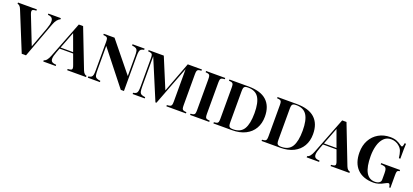

<svg xmlns="http://www.w3.org/2000/svg" viewBox="27 -1807 6247 2907"><g transform="rotate(20 3151.0 -354.0)"><path d="M678.2 -708V-688Q652.8 -679.2 628.9 -650.1Q605 -621.1 585.9 -568.8L375 2Q363.8 1 339.8 1Q316.9 1 306.2 2L50.8 -624Q38.1 -657.2 21 -672.1Q3.9 -687 -12.2 -688V-708H292V-688Q253.9 -686 238 -679Q222.2 -671.9 222.2 -650.9Q222.2 -633.8 233.9 -604L410.2 -155.8L533.2 -487.8Q561 -564.9 561 -609.9Q561 -649.9 539.6 -668Q518.1 -686 477.1 -688V-708Z M1341.8 -20V0H1038.1V-20Q1076.2 -22 1092 -29.5Q1107.9 -37.1 1107.9 -56.2Q1107.9 -74.2 1096.2 -104L1036.1 -268.1H817.9L792 -199.2Q764.2 -127 764.2 -87.9Q764.2 -50.8 786.6 -36.4Q809.1 -22 853 -20V0H652.8V-20Q702.1 -28.8 738.8 -125L966.8 -710H1036.1L1278.8 -84Q1292 -50.8 1309.1 -35.9Q1326.2 -21 1341.8 -20ZM1028.8 -288.1 930.2 -558.1 826.2 -288.1Z M2027.8 -688Q1995.1 -683.1 1979.5 -671.1Q1963.9 -659.2 1958.5 -633.1Q1953.1 -606.9 1953.1 -556.2V2H1901.9L1467.8 -547.9V-164.1Q1467.8 -105 1473.9 -77.4Q1480 -49.8 1500 -37.4Q1520 -24.9 1564.9 -20V0H1370.1V-20Q1402.8 -24.9 1418.5 -36.9Q1434.1 -48.8 1439.5 -75Q1444.8 -101.1 1444.8 -151.9V-602.1Q1444.8 -640.1 1439.5 -657Q1434.1 -673.8 1418.5 -679.9Q1402.8 -686 1370.1 -688V-708H1543L1930.2 -231V-543.9Q1930.2 -603 1924.1 -630.6Q1918 -658.2 1897.9 -670.7Q1877.9 -683.1 1833 -688V-708H2027.8Z M2876 -602.1V-106Q2876 -67.9 2881.6 -51Q2887.2 -34.2 2902.6 -28.1Q2918 -22 2951.2 -20V0H2636.2V-20Q2672.4 -22 2688.7 -28.1Q2705.1 -34.2 2711.2 -51Q2717.3 -67.9 2717.3 -106V-628.9L2476.1 1H2460L2189.9 -643.1V-164.1Q2189.9 -105 2196 -77.4Q2202.1 -49.8 2222.2 -37.4Q2242.2 -24.9 2287.1 -20V0H2092.3V-20Q2125 -24.9 2140.6 -36.9Q2156.2 -48.8 2161.6 -75Q2167 -101.1 2167 -151.9V-602.1Q2167 -640.1 2161.6 -657Q2156.2 -673.8 2140.6 -679.9Q2125 -686 2092.3 -688V-708H2336.9L2539.1 -221.2L2723.1 -708H2951.2V-688Q2917 -686 2902.1 -679.9Q2887.2 -673.8 2881.6 -657Q2876 -640.1 2876 -602.1Z M3326.7 -688Q3293 -686 3277.8 -679.9Q3262.7 -673.8 3257.3 -657Q3252 -640.1 3252 -602.1V-106Q3252 -67.9 3257.3 -51Q3262.7 -34.2 3277.8 -28.1Q3293 -22 3326.7 -20V0H3018.1V-20Q3050.8 -22 3066.4 -28.1Q3082 -34.2 3087.4 -51Q3092.8 -67.9 3092.8 -106V-602.1Q3092.8 -640.1 3087.4 -657Q3082 -673.8 3066.4 -679.9Q3050.8 -686 3018.1 -688V-708H3326.7Z M4091.8 -361.8Q4091.8 -252.9 4044.4 -171.4Q3997.1 -89.8 3907.5 -44.9Q3817.9 0 3693.8 0H3394V-20Q3426.8 -22 3442.4 -28.1Q3458 -34.2 3463.4 -51Q3468.8 -67.9 3468.8 -106V-602.1Q3468.8 -640.1 3463.4 -657Q3458 -673.8 3442.4 -679.9Q3426.8 -686 3394 -688V-708H3702.6Q3897.9 -708 3994.9 -619.4Q4091.8 -530.8 4091.8 -361.8ZM3627.9 -604V-104Q3627.9 -67.9 3633.8 -50Q3639.6 -32.2 3655.3 -25.1Q3670.9 -18.1 3702.6 -18.1Q3823.7 -18.1 3874.8 -102.5Q3925.8 -187 3925.8 -357.9Q3925.8 -528.8 3873.3 -609.4Q3820.8 -689.9 3701.7 -689.9Q3670.9 -689.9 3655.3 -682.9Q3639.6 -675.8 3633.8 -658Q3627.9 -640.1 3627.9 -604Z M4867.7 -361.8Q4867.7 -252.9 4820.3 -171.4Q4772.9 -89.8 4683.3 -44.9Q4593.8 0 4469.7 0H4169.9V-20Q4202.6 -22 4218.3 -28.1Q4233.9 -34.2 4239.3 -51Q4244.6 -67.9 4244.6 -106V-602.1Q4244.6 -640.1 4239.3 -657Q4233.9 -673.8 4218.3 -679.9Q4202.6 -686 4169.9 -688V-708H4478.5Q4673.8 -708 4770.8 -619.4Q4867.7 -530.8 4867.7 -361.8ZM4403.8 -604V-104Q4403.8 -67.9 4409.7 -50Q4415.5 -32.2 4431.2 -25.1Q4446.8 -18.1 4478.5 -18.1Q4599.6 -18.1 4650.6 -102.5Q4701.7 -187 4701.7 -357.9Q4701.7 -528.8 4649.2 -609.4Q4596.7 -689.9 4477.5 -689.9Q4446.8 -689.9 4431.2 -682.9Q4415.5 -675.8 4409.7 -658Q4403.8 -640.1 4403.8 -604Z M5585.4 -20V0H5281.7V-20Q5319.8 -22 5335.7 -29.5Q5351.6 -37.1 5351.6 -56.2Q5351.6 -74.2 5339.8 -104L5279.8 -268.1H5061.5L5035.6 -199.2Q5007.8 -127 5007.8 -87.9Q5007.8 -50.8 5030.3 -36.4Q5052.7 -22 5096.7 -20V0H4896.5V-20Q4945.8 -28.8 4982.4 -125L5210.4 -710H5279.8L5522.5 -84Q5535.6 -50.8 5552.7 -35.9Q5569.8 -21 5585.4 -20ZM5272.5 -288.1 5173.8 -558.1 5069.8 -288.1Z M6171.4 -657.2Q6183.6 -647.9 6191.4 -647.9Q6201.7 -647.9 6207.5 -662.4Q6213.4 -676.8 6216.8 -708H6239.7Q6235.8 -640.1 6235.8 -465.8H6212.4Q6204.6 -534.2 6189.2 -576.2Q6173.8 -618.2 6137.7 -647Q6113.8 -669.9 6078.6 -682.9Q6043.5 -695.8 6006.8 -695.8Q5936.5 -695.8 5890.1 -648.4Q5843.8 -601.1 5821.8 -522.9Q5799.8 -444.8 5799.8 -352.1Q5799.8 -5.9 5991.7 -5.9Q6035.6 -5.9 6062.5 -25.9Q6075.7 -35.2 6081.1 -47.1Q6086.4 -59.1 6086.4 -78.1V-175.8Q6086.4 -223.1 6078.6 -244.6Q6070.8 -266.1 6050.3 -274.2Q6029.8 -282.2 5985.8 -284.2V-304.2H6290.5V-284.2Q6270.5 -282.2 6261.5 -276.1Q6252.4 -270 6249 -252.9Q6245.6 -235.8 6245.6 -198.2V0H6225.6Q6224.6 -21 6217 -39.1Q6209.5 -57.1 6196.8 -57.1Q6179.7 -57.1 6142.6 -36.1Q6055.7 14.2 5978.5 14.2Q5805.7 14.2 5713.6 -80.3Q5621.6 -174.8 5621.6 -346.2Q5621.6 -458 5668.2 -543Q5714.8 -627.9 5796.6 -675Q5878.4 -722.2 5983.4 -722.2Q6045.4 -722.2 6087.9 -705.1Q6130.4 -688 6171.4 -657.2Z"/></g></svg>

Font: Neothic
Style: Regular
Weight: 400
Designer: Vasily Draigo aka Daymarius
Foundry: Vasily Draigo aka Daymarius
Version: Version 1.00 May 8, 2019, initial release